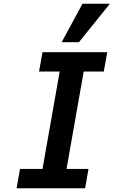

<svg xmlns="http://www.w3.org/2000/svg" viewBox="-20 -1003 640 1023"><path d="M86.5 -103H206.5L298 -622H188L206.5 -725H551.5L533 -622H426L334.5 -103H451.5L433.5 0H68.5ZM308.5 -778 419.5 -983H565.5L400.5 -778Z"/></svg>

Font: JuliaMono BoldItalic
Style: Regular
Weight: 700
Italic angle: -9°
Monospace: yes
Designer: cormullion
Foundry: corm
Version: Version 0.049; ttfautohint (v1.8.4)